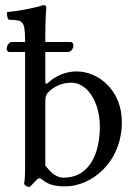

<svg xmlns="http://www.w3.org/2000/svg" viewBox="-20 -718 533 750"><path d="M174 -363C200 -386 230 -395 259 -395C320 -395 370 -321 370 -224C370 -110 324 -24 229 -24C198 -24 177 -46 157 -71V-321C157 -342 161.1 -351.6 174 -363ZM167 -394C160.7 -388.3 157 -390 157 -399V-515H246C258 -515 267 -530 267 -541C267 -546 264 -554 255 -554H157V-583C157 -648 161 -688 161 -688C161 -695 157 -698 148 -698C123 -688 48 -674 8 -671C6 -663 8 -647 14 -641C66 -638 78 -643 78 -559V-554H25C16 -554 6 -539 6 -529C6 -523 9 -515 17 -515H78V-71C78 -32 77 -14 74 0C79 8 84 12 96 12C102.1 6.2 112 -3.1 119.7 -12C130 -24 136 -24 147 -14.8C169.9 4.5 199.7 10 235 10C337 10 456 -83 456 -242C456 -364 366 -439 279 -439C236.1 -439 198 -422 167 -394Z"/></svg>

Font: Libertinus Serif
Style: Regular
Weight: 400
Designer: Philipp H. Poll
Foundry: Khaled Hosny
Version: Version 6.2